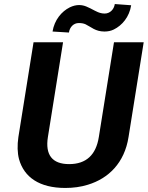

<svg xmlns="http://www.w3.org/2000/svg" viewBox="-20 -920 731 950"><path d="M71 -242C65 -201 66 -164 74 -133C99 -43 175 10 303 10C342 10 380 5 415 -6C517 -37 596 -114 616 -242L691 -711H544L469 -242C455 -154 407 -108 322 -108C238 -108 203 -154 217 -242L292 -711H146ZM240 -764 321 -759C325 -786 344 -806 370 -806C383 -806 394 -804 403 -800C432 -786 452 -764 497 -764C513 -764 529 -767 543 -774C584 -794 620 -836 629 -894L548 -900C544 -873 524 -853 498 -853C472 -853 454 -865 436 -874C417 -883 399 -895 371 -895C356 -895 341 -891 326 -884C285 -864 249 -821 240 -764Z"/></svg>

Font: Asimov Pro
Style: BdObl
Weight: 700
Designer: Google
Version: Version 2.000980; 2014